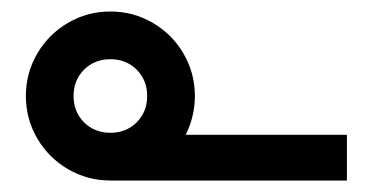

<svg xmlns="http://www.w3.org/2000/svg" viewBox="-20 -313 640 334"><path d="M25 -146Q25 -186 44.8 -219.8Q64.5 -253.5 98.2 -273.2Q132 -293 172 -293Q212 -293 245.8 -273.2Q279.5 -253.5 299.2 -219.8Q319 -186 319 -146Q319 -110.5 303 -78.5H583.5V1H174H172Q132 1 98.2 -18.8Q64.5 -38.5 44.8 -72.2Q25 -106 25 -146ZM172 -82Q199.5 -82 217.8 -100.2Q236 -118.5 236 -146Q236 -173.5 217.8 -191.8Q199.5 -210 172 -210Q144.5 -210 126.2 -191.8Q108 -173.5 108 -146Q108 -118.5 126.2 -100.2Q144.5 -82 172 -82Z"/></svg>

Font: JuliaMono SemiBold
Style: Italic
Weight: 600
Italic angle: -9°
Monospace: yes
Designer: cormullion
Foundry: corm
Version: Version 0.056; ttfautohint (v1.8.4)